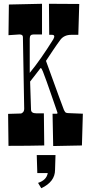

<svg xmlns="http://www.w3.org/2000/svg" viewBox="-20 -770 468 1015"><path d="M83 -587.9Q75.7 -587.9 24.9 -584L26.9 -746.1L202.1 -750V-587.9H158.2Q147 -587.9 142.1 -582.8Q137.2 -577.6 137.2 -564.9V-384.8Q192.9 -452.1 262.2 -563Q274.4 -585.9 254.9 -585.9H240.2L238.8 -750L398.9 -749L394 -585.9H356.9Q319.8 -585.9 299.8 -560.5Q293.5 -552.7 280.8 -534.2L260.7 -504.9Q243.7 -479.5 223.1 -448.2Q312.5 -201.2 318.1 -188.5Q323.7 -175.8 330.1 -173.8Q336.4 -171.9 344.2 -171.9L418 -168.9L413.1 -1L261.2 2L257.8 -168.9H279.8Q285.6 -168.9 283.2 -176Q280.8 -183.1 274.4 -201.7Q268.1 -220.2 260 -243.4Q252 -266.6 243.2 -291.7Q234.4 -316.9 226.6 -338.9Q202.6 -407.7 196.8 -410.2Q194.8 -410.6 192.9 -408.2Q186.5 -398.9 169.4 -377.7Q152.3 -356.4 139.2 -338.9L144 -190.9Q144 -170.9 171.9 -170.9H211.9L213.9 -1Q135.7 1 24.9 1L22.9 -168Q81.5 -169.9 88.4 -169.9Q95.2 -169.9 101.6 -176.5Q107.9 -183.1 107.9 -195.8L101.1 -574.2Q101.1 -587.9 83 -587.9ZM273.4 49.8 271 127.9Q271 190.9 198.2 225.1L181.2 196.8Q226.1 182.1 232.4 145H177.2L174.3 49.8Z"/></svg>

Font: Smokum
Style: Regular
Weight: 400
Designer: Astigmatic (AOETI)
Foundry: Astigmatic (AOETI)
Version: Version 1.001